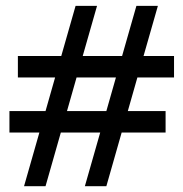

<svg xmlns="http://www.w3.org/2000/svg" viewBox="-20 -733 626 655"><path d="M41 -542H189L237.8 -712.9H311L262.2 -542H396.5L445.3 -712.9H518.6L469.7 -542H573.7V-468.8H448.7L416 -354H544.9V-280.8H395L342.8 -97.7H269.5L321.8 -280.8H187.5L135.3 -97.7H62L114.3 -280.8H12.2V-354H135.3L168 -468.8H41ZM208.5 -354H342.8L375.5 -468.8H241.2Z"/></svg>

Font: Andika DR AuSIL
Style: Regular
Weight: 400
Designer: Annie Olsen & Victor Gaultney
Foundry: SIL International
Version: Version 0.003